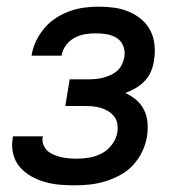

<svg xmlns="http://www.w3.org/2000/svg" viewBox="-20 -548 540 576"><path d="M204 8Q181 8 158 6Q135 4 113 -2.5Q91 -9 72 -20Q53 -31 39 -47.5Q25 -64 19.5 -86.5Q14 -109 18 -132L19 -139H109L108 -136Q106 -124 110.5 -113Q115 -102 123 -95Q131 -88 142 -83.5Q153 -79 164 -76.5Q175 -74 187 -73Q199 -72 212 -72Q230 -72 249.5 -75.5Q269 -79 286.5 -88.5Q304 -98 316.5 -115Q329 -132 332 -151Q334 -164 332 -176.5Q330 -189 322.5 -198.5Q315 -208 304.5 -214.5Q294 -221 282 -224.5Q270 -228 257.5 -229Q245 -230 232 -230H176L189 -310H245Q256 -310 267 -311Q278 -312 289.5 -315Q301 -318 312 -323Q323 -328 332 -336Q341 -344 346 -355Q351 -366 353 -377Q356 -394 350 -409.5Q344 -425 331 -433.5Q318 -442 301.5 -445Q285 -448 268 -448Q252 -448 236 -445.5Q220 -443 204.5 -435Q189 -427 178.5 -413Q168 -399 165 -383V-381H75V-384Q79 -406 89 -426.5Q99 -447 114 -464.5Q129 -482 148.5 -494.5Q168 -507 189 -514.5Q210 -522 231.5 -525Q253 -528 275 -528Q298 -528 321.5 -525Q345 -522 365.5 -513.5Q386 -505 403.5 -490.5Q421 -476 431 -456.5Q441 -437 443.5 -413.5Q446 -390 442 -367Q440 -351 433.5 -335Q427 -319 415 -306Q403 -293 387.5 -284Q372 -275 356 -269Q374 -261 389 -248Q404 -235 412.5 -217.5Q421 -200 422.5 -179.5Q424 -159 421 -138Q417 -115 406.5 -93Q396 -71 379.5 -53Q363 -35 341 -23Q319 -11 296 -4Q273 3 250 5.5Q227 8 204 8Z"/></svg>

Font: Iosevka Term Curly Md Obl
Style: Regular
Weight: 500
Italic angle: -9°
Designer: Belleve Invis
Foundry: Belleve Invis
Version: Version 32.3.0